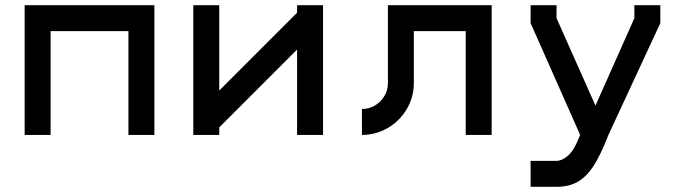

<svg xmlns="http://www.w3.org/2000/svg" viewBox="-20 -520 2640 740"><path d="M75 -500H575V0H475V-400H175V0H75Z M825 0H725V-500H825V-171L1125 -471V-500H1225V0H1125V-329L825 -29Z M1475 -200V-500H1875V0H1775V-400H1575V-200Q1575 -146 1548 -100Q1521 -54 1475 -27Q1429 0 1375 0V-100Q1416 -100 1445.5 -129.5Q1475 -159 1475 -200Z M2125 200H2025V100H2125Q2145 100 2168 81Q2192 62 2216 0L2025 -431V-500H2125V-450L2275 -113L2425 -450V-500H2525V-431L2325 0Q2296 75 2268.5 118Q2241 161 2207 180.5Q2173 200 2125 200Z"/></svg>

Font: Monoikos Medium
Style: Regular
Weight: 500
Designer: Brian Krent
Version: Version 0.088